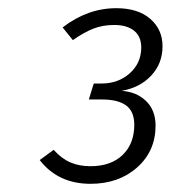

<svg xmlns="http://www.w3.org/2000/svg" viewBox="-20 -764 437 469"><path d="M377 -651Q377 -609 349.5 -579.5Q322 -550 277 -542Q313 -540 336.5 -517.5Q360 -495 360 -457Q360 -395 315 -355Q270 -315 201 -315Q122 -315 77 -373L111 -398Q131 -376 152.5 -367Q174 -358 201 -358Q251 -358 279.5 -385.5Q308 -413 308 -459Q308 -492 288 -506.5Q268 -521 229 -521H197L209 -560H228Q269 -560 297 -585Q325 -610 325 -648Q325 -675 307.5 -689Q290 -703 259 -703Q231 -703 208 -694Q185 -685 158 -666L133 -697Q194 -744 264 -744Q317 -744 347 -718Q377 -692 377 -651Z"/></svg>

Font: FiraGO Light
Style: Italic
Weight: 300
Italic angle: -8°
Designer: bBox Type GmbH
Foundry: bBox Type GmbH
Version: Version 1.001